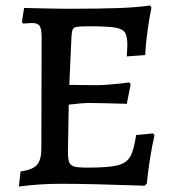

<svg xmlns="http://www.w3.org/2000/svg" viewBox="-20 -671 633 701"><path d="M544 -177Q526 -98 516 -1L509 7Q308 0 203 0Q124 0 49 10L55 -45Q99 -51 115 -69Q131 -87 131 -130L132 -533Q132 -565 125 -576Q118 -587 97 -587L64 -585L60 -591L68 -642Q185 -639 226 -639Q342 -639 411.5 -641.5Q481 -644 528 -651L533 -643Q525 -606 518.5 -558Q512 -510 510 -470L443 -465L445 -507Q445 -539 436 -552.5Q427 -566 399.5 -570.5Q372 -575 304 -575Q273 -575 261 -573Q249 -571 245.5 -563.5Q242 -556 241 -538L233 -361L332 -360Q354 -360 387.5 -363Q421 -366 452 -370L457 -363L443 -292Q338 -295 308 -295Q279 -295 231 -289L228 -119Q228 -91 232.5 -79Q237 -67 251 -63Q265 -59 300 -59Q375 -59 408 -67Q441 -75 455 -98.5Q469 -122 477 -178L539 -184Z"/></svg>

Font: Alegreya SC Medium
Style: Regular
Weight: 500
Designer: Juan Pablo del Peral
Foundry: Huerta Tipografica
Version: Version 2.007; ttfautohint (v1.6)